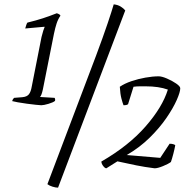

<svg xmlns="http://www.w3.org/2000/svg" viewBox="-20 -771 883 883"><path d="M170 -287Q164 -287 145.5 -289Q127 -291 104 -294Q81 -297 62 -300.5Q43 -304 36 -306Q38 -313 40.5 -316Q43 -319 45 -321L83 -324Q104 -326 113 -337.5Q122 -349 126 -373L171 -601Q175 -618 179 -630Q183 -642 185 -646V-648L96 -640Q98 -647 100.5 -655Q103 -663 106 -667Q147 -677 177.5 -687Q208 -697 241 -710Q255 -706 258 -699Q247 -683 240.5 -663.5Q234 -644 228 -615L177 -359Q171 -332 164 -325L231 -321Q235 -315 233 -307Q225 -300 203 -293.5Q181 -287 170 -287ZM247 92Q236 92 221.5 87.5Q207 83 198 76L421 -513Q455 -604 475 -663.5Q495 -723 503 -751Q522 -749 535.5 -740.5Q549 -732 556 -723ZM469 3Q463 3 455 -7Q447 -17 446 -28Q571 -100 649 -189Q727 -278 752 -359Q710 -374 650 -374Q638 -374 623.5 -374Q609 -374 594 -372L569 -292Q564 -287 548 -287Q544 -297 538.5 -317.5Q533 -338 531 -372Q553 -387 584 -397.5Q615 -408 648.5 -414Q682 -420 710 -420Q724 -420 747.5 -410Q771 -400 790 -387Q809 -374 809 -365Q809 -348 793 -311.5Q777 -275 746 -229.5Q715 -184 669 -138.5Q623 -93 563 -58L717 -45L760 -110Q771 -110 778 -107.5Q785 -105 786 -103Q783 -86 777 -63Q771 -40 766 -26Q754 -17 729.5 -7Q705 3 691 3Q644 -3 607 -10.5Q570 -18 520 -29Z"/></svg>

Font: Texturina Thin
Style: Italic
Weight: 100
Italic angle: -11°
Designer: Guillermo Torres Carreño
Foundry: Omnibus-Type
Version: Version 1.002; ttfautohint (v1.8.3)